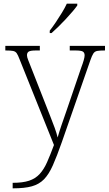

<svg xmlns="http://www.w3.org/2000/svg" viewBox="-20 -786 592 1046"><path d="M49 210Q104 210 138.5 198.5Q173 187 196 162Q219 137 236.5 97.5Q254 58 274 4L87 -462Q78 -486 71 -496Q64 -506 51 -508.5Q38 -511 12 -511H9V-536H197V-511H176Q146 -511 136.5 -505Q127 -499 127 -485Q127 -475 133.5 -459Q140 -443 154 -407L229 -216Q240 -187 253.5 -153.5Q267 -120 278 -89.5Q289 -59 294 -37Q303 -69 314.5 -102.5Q326 -136 341 -179L423 -419Q431 -440 436 -457.5Q441 -475 441 -484Q441 -499 431.5 -505Q422 -511 391 -511H360V-536H552V-511H549Q523 -511 509.5 -508.5Q496 -506 488.5 -494.5Q481 -483 472 -457L317 -12Q290 65 268 114.5Q246 164 219.5 191Q193 218 153.5 229Q114 240 52 240H49ZM251 -619Q266 -638 283.5 -664Q301 -690 317.5 -717Q334 -744 344 -766H401V-756Q392 -743 375 -723Q358 -703 337.5 -681Q317 -659 297 -639.5Q277 -620 261 -606H251Z"/></svg>

Font: Noto Serif Khmer ExtraLight
Style: Regular
Weight: 250
Version: Version 2.003